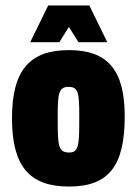

<svg xmlns="http://www.w3.org/2000/svg" viewBox="-20 -675 502 705"><path d="M233 -491C90 -491 24 -418 24 -241C24 -66 87 10 233 10C378 10 438 -64 438 -248C438 -418 375 -491 233 -491ZM232 -356C268 -356 271 -333 271 -251V-222C271 -137 266 -115 234 -115C195 -115 192 -138 192 -228V-252C192 -333 196 -356 232 -356ZM308 -655H157L91 -520H198L233 -576L268 -520H374Z"/></svg>

Font: Passion One
Style: Regular
Weight: 400
Designer: Alejandro Lo Celso
Foundry: Fontstage
Version: Version 1.001